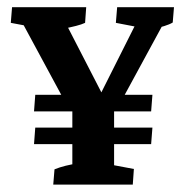

<svg xmlns="http://www.w3.org/2000/svg" viewBox="-20 -501 505 521"><path d="M168.9 -201.7 40.5 -439.5 69.3 -427.7 9.3 -439 12.7 -481.4H213.9L210.9 -439Q201.7 -434.6 186.3 -430.7Q170.9 -426.8 151.4 -422.9L160.2 -434.6L272.9 -215.8L296.9 -204.1ZM124.5 0 127.9 -41.5Q155.3 -52.7 194.3 -58.1L176.3 -11.7V-85.4H289.6V-11.7L272.9 -55.7L343.3 -42.5L340.3 0ZM176.3 -6.8V-210.4H289.6V-6.8ZM222.7 -186 350.1 -439.5 360.4 -426.3 294.4 -439 297.9 -481.4H452.1L448.7 -439.9Q439.9 -434.6 425.5 -430.2Q411.1 -425.8 393.1 -421.9L424.8 -439.5L296.9 -204.1ZM72.3 -198.7 75.7 -243.7H393.6L390.1 -198.7ZM72.3 -109.9 75.7 -154.8H393.6L390.1 -109.9Z"/></svg>

Font: Markazi Text
Style: Regular
Weight: 400
Designer: Borna Izadpanah (Arabic designer), Fiona Ross (Arabic design director) and Florian Runge (Latin designer)
Foundry: Borna Izadpanah and Florian Runge
Version: Version 1.000